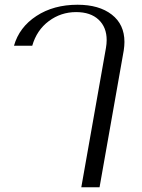

<svg xmlns="http://www.w3.org/2000/svg" viewBox="-20 -590 597 810"><path d="M427 -388Q430 -405 430 -421Q430 -475 396 -507Q362 -539 301 -539Q237 -539 186 -501Q135 -463 116 -397H39Q61 -475 133.5 -522.5Q206 -570 307 -570Q398 -570 451.5 -528.5Q505 -487 505 -413Q505 -397 502 -377L400 200H323Z"/></svg>

Font: Fahkwang Light
Style: Italic
Weight: 300
Italic angle: -10°
Version: Version 1.000; ttfautohint (v1.6)